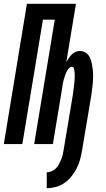

<svg xmlns="http://www.w3.org/2000/svg" viewBox="-34 -755 554 1006"><path d="M211 231V148Q223 148 236 142.5Q249 137 258.5 127.5Q268 118 274.5 106Q281 94 286 82Q291 70 294 57.5Q297 45 299 33L349 -266Q350 -274 350.5 -281Q351 -288 352.5 -295.5Q354 -303 354.5 -310.5Q355 -318 356 -325.5Q357 -333 357 -340Q357 -347 357.5 -354.5Q358 -362 357.5 -369Q357 -376 356 -383.5Q355 -391 352.5 -398Q350 -405 342 -405Q335 -405 328.5 -398.5Q322 -392 318 -385Q314 -378 311 -370.5Q308 -363 305.5 -355.5Q303 -348 301 -340.5Q299 -333 297 -325.5Q295 -318 294 -310.5Q293 -303 292 -295L243 0H145L253 -652H191L83 0H-14L107 -735H364L313 -427Q318 -438 325 -448.5Q332 -459 340.5 -468Q349 -477 360.5 -482.5Q372 -488 383 -488Q401 -488 415 -479Q429 -470 436 -455.5Q443 -441 446.5 -424.5Q450 -408 452 -391Q454 -374 454 -357Q454 -340 452.5 -322.5Q451 -305 448.5 -287.5Q446 -270 444 -253L396 33Q392 56 386 79.5Q380 103 368.5 125.5Q357 148 341 168.5Q325 189 304 203.5Q283 218 258.5 224.5Q234 231 211 231Z"/></svg>

Font: Iosevka
Style: Bold Italic
Weight: 700
Italic angle: -9°
Monospace: yes
Designer: Belleve Invis
Foundry: Belleve Invis
Version: Version 32.5.0; ttfautohint (v1.8.4)